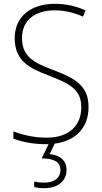

<svg xmlns="http://www.w3.org/2000/svg" viewBox="-20 -744 532 1004"><path d="M328 144C328 97 295 67 240 62L266 7C370 -6 443 -71 443 -184C443 -298 371 -335 256 -379C163 -414 95 -445 95 -545C95 -641 167 -690 265 -690C310 -690 361 -681 414 -657L428 -689C380 -712 325 -724 266 -724C147 -724 57 -662 57 -544C57 -427 131 -388 235 -349C346 -306 405 -276 405 -183C405 -79 331 -24 225 -24C157 -24 97 -39 50 -57V-19C95 -2 150 10 224 10C227 10 231 10 234 10L198 84C261 85 296 102 296 145C296 188 261 211 212 211C191 211 174 209 159 205V234C173 238 191 240 212 240C282 240 328 203 328 144Z"/></svg>

Font: Noto Sans Bengali SemiCondensed ExtraLight
Style: Regular
Weight: 200
Width: 4
Designer: Joana Ranito - Universal Thirst; Jelle Bosma - Monotype Design Team
Foundry: Universal Thirst ehf.
Version: Version 3.000